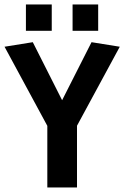

<svg xmlns="http://www.w3.org/2000/svg" viewBox="-20 -826 548 846"><path d="M188.5 0V-271.5L0 -620.1L124.5 -640.1L271 -350.1H236.3L383.3 -640.1L507.8 -620.1L319.3 -272V0ZM94.2 -690.4V-806.2H208V-690.4ZM299.8 -690.4V-806.2H412.6V-690.4Z"/></svg>

Font: Anaheim
Style: Bold
Weight: 700
Version: Version 2.001